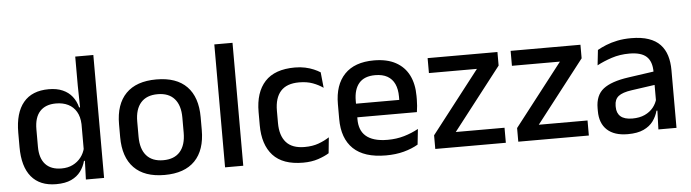

<svg xmlns="http://www.w3.org/2000/svg" viewBox="-44 -840 3706 1030"><g transform="rotate(-5 1809.0 -325.0)"><path d="M222.5 11Q135 11 89.2 -44Q43.5 -99 43.5 -204.5V-282Q43.5 -388.5 89.8 -444.2Q136 -500 226.5 -500Q270 -500 301.2 -486.2Q332.5 -472.5 352.2 -447.5Q372 -422.5 380.5 -388.5H413L385.5 -298Q384 -338 368 -365.2Q352 -392.5 324 -406.5Q296 -420.5 258.5 -420.5Q202 -420.5 172 -388Q142 -355.5 142 -291.5V-198Q142 -135.5 171.8 -103Q201.5 -70.5 258.5 -70.5Q293 -70.5 319.2 -83.5Q345.5 -96.5 363 -119Q380.5 -141.5 387 -169.5L410 -100.5H381.5Q373.5 -70 354.8 -44.5Q336 -19 304 -4Q272 11 222.5 11ZM481 0H383L387 -114.5L385.5 -145.5V-348.5L386 -367.5L383.5 -506V-662H481Z M806 12.5Q698 12.5 642 -45Q586 -102.5 586 -210.5V-280Q586 -387.5 642 -444.8Q698 -502 806 -502Q914 -502 969.8 -444.8Q1025.5 -387.5 1025.5 -280V-210.5Q1025.5 -102.5 969.8 -45Q914 12.5 806 12.5ZM806 -67Q865.5 -67 896.5 -102.5Q927.5 -138 927.5 -204.5V-286Q927.5 -352 896.5 -387.2Q865.5 -422.5 806 -422.5Q746.5 -422.5 715.5 -387.2Q684.5 -352 684.5 -286V-204.5Q684.5 -138 715.5 -102.5Q746.5 -67 806 -67Z M1230.5 0H1132.5V-662H1230.5Z M1552 11.5Q1443 11.5 1390.2 -46.2Q1337.5 -104 1337.5 -209.5V-280Q1337.5 -386 1390.5 -443.5Q1443.5 -501 1552 -501Q1582 -501 1607.2 -495.5Q1632.5 -490 1653 -481.2Q1673.5 -472.5 1688 -463L1696.5 -379Q1672.5 -396 1641 -407.8Q1609.5 -419.5 1567.5 -419.5Q1500.5 -419.5 1468.2 -383.2Q1436 -347 1436 -278V-212Q1436 -144.5 1468.2 -108Q1500.5 -71.5 1567.5 -71.5Q1610 -71.5 1642.5 -83.2Q1675 -95 1701 -112L1692.5 -27Q1669.5 -12.5 1633.8 -0.5Q1598 11.5 1552 11.5Z M1998.5 11.5Q1881.5 11.5 1823.2 -44.2Q1765 -100 1765 -205V-285Q1765 -388.5 1819.2 -445.2Q1873.5 -502 1977.5 -502Q2048 -502 2095 -476.2Q2142 -450.5 2165.5 -403.5Q2189 -356.5 2189 -292V-273.5Q2189 -256.5 2187.5 -239Q2186 -221.5 2183.5 -205.5H2093.5Q2094.5 -231.5 2094.8 -254.5Q2095 -277.5 2095 -296.5Q2095 -337 2082 -365Q2069 -393 2043 -407.8Q2017 -422.5 1977.5 -422.5Q1919 -422.5 1890.5 -389.2Q1862 -356 1862 -294.5V-248.5L1862.5 -237V-193.5Q1862.5 -166 1870.8 -143.5Q1879 -121 1897.2 -104.8Q1915.5 -88.5 1944.5 -79.8Q1973.5 -71 2015 -71Q2062 -71 2103.2 -83Q2144.5 -95 2181 -115L2172 -31.5Q2139 -12 2095.2 -0.2Q2051.5 11.5 1998.5 11.5ZM2163.5 -205.5H1817V-279H2163.5Z M2382 -81H2644.5V0H2264.5V-73.5L2524.5 -408.5H2266V-489H2642V-416Z M2829 -81H3091.5V0H2711.5V-73.5L2971.5 -408.5H2713V-489H3089V-416Z M3563.5 0H3466L3470 -116L3466.5 -131V-285L3467 -309.5Q3467 -366 3438.2 -392.5Q3409.5 -419 3346 -419Q3294.5 -419 3250.5 -404.5Q3206.5 -390 3171 -371L3180 -453Q3200 -464.5 3227 -475.5Q3254 -486.5 3288 -493.5Q3322 -500.5 3362.5 -500.5Q3418 -500.5 3456.5 -487.2Q3495 -474 3518.5 -449Q3542 -424 3552.8 -389Q3563.5 -354 3563.5 -311ZM3300.5 11Q3228 11 3189.5 -24.8Q3151 -60.5 3151 -126.5V-141.5Q3151 -211.5 3194.2 -245.2Q3237.5 -279 3330.5 -292L3477.5 -313L3483 -242L3342 -222Q3291.5 -215 3270 -197.8Q3248.5 -180.5 3248.5 -147V-140Q3248.5 -106.5 3269.2 -88.5Q3290 -70.5 3332.5 -70.5Q3371.5 -70.5 3399.5 -83.5Q3427.5 -96.5 3445 -118.2Q3462.5 -140 3469 -166.5L3482.5 -101H3464.5Q3456.5 -71 3438 -45.5Q3419.5 -20 3386.2 -4.5Q3353 11 3300.5 11Z"/></g></svg>

Font: Anek Devanagari Medium Medium
Style: Regular
Weight: 500
Version: Version 1.003